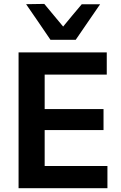

<svg xmlns="http://www.w3.org/2000/svg" viewBox="-20 -988 636 1008"><path d="M77.5 0V-713H540.5V-596.5H214.5V-415.5H523.5V-305H214.5V-116.5H544V0ZM245 -779Q213 -826 181 -873Q149 -920 117 -966L212.5 -967.5Q237 -937.5 261.8 -908.2Q286.5 -879 311.5 -848.5Q336 -878.5 360.2 -907.5Q384.5 -936.5 409 -965.5H505.5Q473.5 -919.5 441.8 -872.8Q410 -826 377.5 -779Z"/></svg>

Font: Commissioner SemiBold
Style: Regular
Weight: 600
Designer: Kostas Bartsokas
Foundry: Kostas Bartsokas
Version: Version 1.000; ttfautohint (v1.8.3)